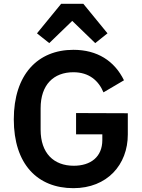

<svg xmlns="http://www.w3.org/2000/svg" viewBox="-20 -970 739 1002"><path d="M299 -950 173 -796 237 -745 357 -861 477 -745 541 -796 415 -950ZM647 -268V-379L377 -380V-269H514V-239C514 -151 453 -105 365 -105C260 -105 192 -171 192 -293V-405C192 -528 260 -593 363 -593C446 -593 495 -548 520 -488L627 -551C577 -653 487 -710 363 -710C177 -710 52 -581 52 -347C52 -113 176 12 363 12C539 12 647 -110 647 -268Z"/></svg>

Font: Braiins Sans SemiBold
Style: Regular
Weight: 600
Designer: Mike Abbink, Paul van der Laan, Pieter van Rosmalen, Jiri Chlebus, Lubos Buracinsky
Foundry: Bold Monday, Sudetype
Version: Version 1.000;hotconv 1.0.109;makeotfexe 2.5.65596